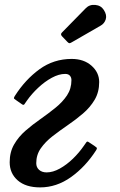

<svg xmlns="http://www.w3.org/2000/svg" viewBox="-20 -782 510 813"><path d="M419.5 -740Q433.5 -718.5 427.8 -700.2Q422 -682 405.5 -673L284 -603Q277.5 -599 274 -599Q270.5 -599 265 -605L242.5 -628.5Q234.5 -637 242.5 -644.5L343 -747Q359 -763.5 383.2 -761.2Q407.5 -759 419.5 -740ZM133.5 -91Q133.5 -73.5 145.5 -62.8Q157.5 -52 177.5 -52Q204 -52 233.2 -68.2Q262.5 -84.5 289 -110.2Q315.5 -136 335 -164.5Q342 -174.5 345.8 -179.8Q349.5 -185 356 -180L379.5 -164.5Q385.5 -160 389 -157.2Q392.5 -154.5 386.5 -145Q342 -76 280.8 -32.2Q219.5 11.5 150 11.5Q89 11.5 55 -18.2Q21 -48 21 -95Q21 -138 39.8 -170.5Q58.5 -203 88.5 -229Q118.5 -255 151.8 -278.2Q185 -301.5 215 -325.8Q245 -350 263.8 -378.2Q282.5 -406.5 282.5 -443Q282.5 -454 276 -461.5Q269.5 -469 256 -469Q229.5 -469 199.5 -452.8Q169.5 -436.5 141.8 -410.5Q114 -384.5 94 -356Q87 -346 83.5 -340.8Q80 -335.5 73 -340.5L50 -356.5Q43.5 -361 40.2 -363.8Q37 -366.5 43 -376Q87 -445 147.2 -488.8Q207.5 -532.5 283.5 -532.5Q335 -532.5 367.5 -503.8Q400 -475 400 -434.5Q400 -392 380.8 -359.5Q361.5 -327 331 -301Q300.5 -275 266.5 -251.8Q232.5 -228.5 202.2 -205Q172 -181.5 152.8 -154Q133.5 -126.5 133.5 -91Z"/></svg>

Font: Besley* Medium
Style: Italic
Weight: 500
Italic angle: -13°
Designer: Owen Earl
Foundry: indestructible type*
Version: Version 3.000; ttfautohint (v1.8.3)